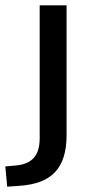

<svg xmlns="http://www.w3.org/2000/svg" viewBox="-75 -508 341 721"><path d="M-48 193 -55 117 -11 113Q32 108 53 83.5Q74 59 74 11V-488H175V0Q175 46 164.5 80Q154 114 132.5 137.5Q111 161 77 174Q43 187 -5 190Z"/></svg>

Font: Nunito Sans 12pt SemiBold
Style: Regular
Weight: 600
Designer: Vernon Adams
Foundry: Vernon Adams
Version: Version 3.101;gftools[0.9.27]